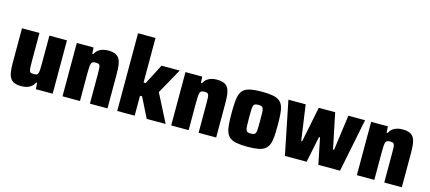

<svg xmlns="http://www.w3.org/2000/svg" viewBox="-56 -1254 3972 1773"><g transform="rotate(15 1930.0 -367.5)"><path d="M177 8Q134 8 108 -4Q82 -16 68.5 -40Q55 -64 50.5 -99.5Q46 -135 46 -183V-510H213V-237Q213 -199 214.5 -177.5Q216 -156 220.5 -145.5Q225 -135 234.5 -132.5Q244 -130 260 -130Q277 -130 286.5 -133.5Q296 -137 300.5 -148.5Q305 -160 306.5 -183.5Q308 -207 308 -246V-510H476V0H315L311 -60H303Q290 -35 271 -20Q252 -5 228.5 1.5Q205 8 177 8Z M570 0V-510H730L734 -450H743Q756 -475 774.5 -489.5Q793 -504 817 -511Q841 -518 868 -518Q911 -518 937.5 -506.5Q964 -495 977.5 -471Q991 -447 995.5 -411.5Q1000 -376 1000 -327V0H832V-273Q832 -311 831 -332Q830 -353 825.5 -363.5Q821 -374 812 -377Q803 -380 787 -380Q769 -380 759 -375.5Q749 -371 744.5 -359Q740 -347 738.5 -324Q737 -301 737 -264V0Z M1093 0V-743H1260V-317H1280L1380 -510H1554L1419 -268L1556 0H1375L1280 -190H1260V0Z M1609 0V-510H1769L1773 -450H1782Q1795 -475 1813.5 -489.5Q1832 -504 1856 -511Q1880 -518 1907 -518Q1950 -518 1976.5 -506.5Q2003 -495 2016.5 -471Q2030 -447 2034.5 -411.5Q2039 -376 2039 -327V0H1871V-273Q1871 -311 1870 -332Q1869 -353 1864.5 -363.5Q1860 -374 1851 -377Q1842 -380 1826 -380Q1808 -380 1798 -375.5Q1788 -371 1783.5 -359Q1779 -347 1777.5 -324Q1776 -301 1776 -264V0Z M2339 8Q2277 8 2236 0.5Q2195 -7 2171.5 -25Q2148 -43 2136.5 -73Q2125 -103 2121.5 -148Q2118 -193 2118 -255Q2118 -318 2121.5 -363Q2125 -408 2136.5 -438Q2148 -468 2171.5 -485.5Q2195 -503 2236 -510.5Q2277 -518 2339 -518Q2401 -518 2441.5 -510.5Q2482 -503 2505.5 -485.5Q2529 -468 2540.5 -438Q2552 -408 2555.5 -363Q2559 -318 2559 -255Q2559 -193 2555.5 -148Q2552 -103 2540.5 -73Q2529 -43 2505.5 -25Q2482 -7 2441.5 0.5Q2401 8 2339 8ZM2338 -118Q2358 -118 2368.5 -122Q2379 -126 2384 -139Q2389 -152 2390 -180Q2391 -208 2391 -255Q2391 -303 2390 -330.5Q2389 -358 2384 -371Q2379 -384 2368.5 -388Q2358 -392 2338 -392Q2319 -392 2308 -388Q2297 -384 2292 -371Q2287 -358 2286 -330.5Q2285 -303 2285 -255Q2285 -208 2286.5 -180Q2288 -152 2292.5 -139Q2297 -126 2308 -122Q2319 -118 2338 -118Z M2696 0 2593 -510H2758L2806 -172H2815L2883 -510H3040L3110 -172H3120L3166 -510H3326L3223 0H3016L2965 -249H2955L2904 0Z M3384 0V-510H3544L3548 -450H3557Q3570 -475 3588.5 -489.5Q3607 -504 3631 -511Q3655 -518 3682 -518Q3725 -518 3751.5 -506.5Q3778 -495 3791.5 -471Q3805 -447 3809.5 -411.5Q3814 -376 3814 -327V0H3646V-273Q3646 -311 3645 -332Q3644 -353 3639.5 -363.5Q3635 -374 3626 -377Q3617 -380 3601 -380Q3583 -380 3573 -375.5Q3563 -371 3558.5 -359Q3554 -347 3552.5 -324Q3551 -301 3551 -264V0Z"/></g></svg>

Font: Saira SemiCondensed ExtraBold
Style: Regular
Weight: 800
Width: 4
Designer: Hector Gatti with collaboration of the Omnibus-Type team
Foundry: Omnibus-Type
Version: Version 1.101